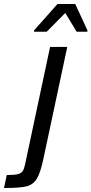

<svg xmlns="http://www.w3.org/2000/svg" viewBox="-121 -745 458 962"><path d="M5 77 130 -510H216L96 53Q81 123 62.5 152Q44 181 10.5 189Q-23 197 -101 197L-87 132Q-49 132 -31.5 127.5Q-14 123 -7 112Q0 101 5 77ZM49 -586 50 -593 167 -725H256L317 -593V-586H263L206 -680L113 -586Z"/></svg>

Font: Saira Semi Condensed
Style: Italic
Weight: 400
Width: 4
Italic angle: -12°
Designer: Hector Gatti with collaboration of the Omnibus-Type team
Foundry: Omnibus-Type
Version: Version 1.001; ttfautohint (v1.8)